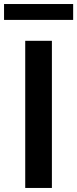

<svg xmlns="http://www.w3.org/2000/svg" viewBox="-53 -929 382 949"><path d="M203.5 -727.3V0H71.7V-727.3ZM308.6 -909.1V-830.6H-33V-909.1Z"/></svg>

Font: InterMG SemiBold
Style: Regular
Weight: 600
Designer: Rasmus Andersson
Foundry: rsms
Version: Version 3.019;December 26, 2023;FontCreator 15.0.0.2955 64-b